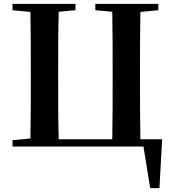

<svg xmlns="http://www.w3.org/2000/svg" viewBox="-20 -761 891 997"><path d="M45 0H725L760 216H808L822 -38H709C707 -141 707 -244 707 -346V-394C707 -498 707 -599 709 -699L802 -708V-741H475V-708L563 -700C565 -598 565 -496 565 -394V-347C565 -242 565 -139 563 -38H285C282 -139 282 -242 282 -346V-394C282 -496 282 -598 285 -700L372 -708V-741H45V-708L138 -699C140 -599 140 -497 140 -394V-346C140 -245 140 -143 138 -42L45 -33Z"/></svg>

Font: Noto Serif CJK KR
Style: Bold
Weight: 700
Designer: Ryoko NISHIZUKA 西塚涼子 (kana & ideographs); Frank Grießhammer (Latin, Greek & Cyrillic); Wenlong ZHANG 张文龙 (bopomofo); San
Foundry: Adobe
Version: Version 2.001;hotconv 1.1.0;makeotfexe 2.6.0